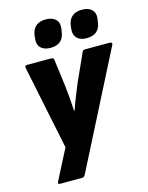

<svg xmlns="http://www.w3.org/2000/svg" viewBox="-131 -794 819 1061"><g transform="rotate(-15 278.5 -264.0)"><path d="M79 185Q63 185 70 171L159 -2L60 -483Q57 -497 73 -497H211Q224 -497 225 -484L245 -331Q249 -297 252 -261Q255 -225 257 -185H260Q274 -225 288 -260Q302 -295 316 -329L386 -484Q388 -490 392 -493.5Q396 -497 403 -497H546Q552 -497 555.5 -493Q559 -489 556 -483L223 171Q216 185 204 185ZM428 -554Q393 -554 374 -573Q355 -592 359 -624L361 -644Q366 -678 386.5 -695.5Q407 -713 443 -713Q480 -713 499 -694.5Q518 -676 514 -644L511 -624Q507 -590 486.5 -572Q466 -554 428 -554ZM222 -554Q186 -554 167 -573Q148 -592 152 -624L154 -644Q159 -678 179.5 -695.5Q200 -713 236 -713Q273 -713 292 -694.5Q311 -676 307 -644L304 -624Q300 -590 279.5 -572Q259 -554 222 -554Z"/></g></svg>

Font: Sofia Sans Black
Style: Italic
Weight: 900
Italic angle: -9°
Version: Version 4.100-B